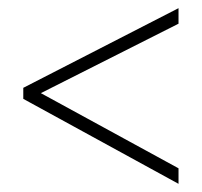

<svg xmlns="http://www.w3.org/2000/svg" viewBox="-20 -591 495 470"><path d="M417 -141 37 -349V-376L417 -571V-533L80 -363L417 -179Z"/></svg>

Font: Noto Sans Khmer Condensed ExtraLight
Style: Regular
Weight: 200
Width: 3
Designer: Danh Hong and the Monotype Design Team
Foundry: Monotype Imaging Inc.
Version: Version 2.004; ttfautohint (v1.8.4.7-5d5b)